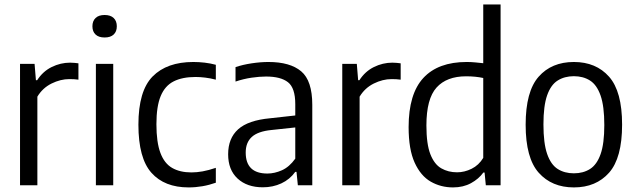

<svg xmlns="http://www.w3.org/2000/svg" viewBox="-20 -828 2842 858"><path d="M69.5 0V-542.5H134.5L140.5 -469.5H146Q171.5 -509 211 -528.5Q250.5 -548 293.5 -548Q304.5 -548 313.5 -547Q322.5 -546 330.5 -545V-472Q320 -473.5 310.5 -474Q301 -474.5 289.5 -474.5Q250.5 -474.5 210.5 -454.8Q170.5 -435 147 -396V0Z M408.5 0V-542.5H486V0ZM447.5 -660.5Q421 -660.5 407 -673.8Q393 -687 393 -710.5Q393 -734 407 -747.5Q421 -761 447.5 -761Q474 -761 488 -747.5Q502 -734 502 -710.5Q502 -687 488 -673.8Q474 -660.5 447.5 -660.5Z M823 9.5Q715 9.5 656.8 -55.8Q598.5 -121 598.5 -271Q598.5 -422 662.2 -486.5Q726 -551 844 -551Q869 -551 894.8 -548Q920.5 -545 944.5 -538.5V-472Q920 -478.5 896.8 -481.2Q873.5 -484 854 -484Q794.5 -484 755.8 -464.2Q717 -444.5 698 -398.5Q679 -352.5 679 -273Q679 -192 696.8 -144.8Q714.5 -97.5 749.5 -77.5Q784.5 -57.5 835.5 -57.5Q859 -57.5 885.5 -62.2Q912 -67 944.5 -78V-11.5Q885 9.5 823 9.5Z M1154.5 9Q1084 9 1041.8 -30Q999.5 -69 999.5 -138.5Q999.5 -210 1044.2 -250.2Q1089 -290.5 1187 -299.5L1299.5 -312V-362.5Q1299.5 -435 1267 -460.5Q1234.5 -486 1169 -486Q1140 -486 1104 -480.8Q1068 -475.5 1032.5 -463.5V-528Q1064.5 -539 1104.5 -545Q1144.5 -551 1179.5 -551Q1276.5 -551 1326 -509.2Q1375.5 -467.5 1375.5 -359.5V0H1311L1305 -60H1299.5Q1275 -26 1237.2 -8.5Q1199.5 9 1154.5 9ZM1078 -146.5Q1078 -52.5 1175 -52.5Q1207 -52.5 1240 -67.2Q1273 -82 1299.5 -119V-258.5L1192.5 -247Q1132.5 -241 1105.2 -216Q1078 -191 1078 -146.5Z M1509.5 0V-542.5H1574.5L1580.5 -469.5H1586Q1611.5 -509 1651 -528.5Q1690.5 -548 1733.5 -548Q1744.5 -548 1753.5 -547Q1762.5 -546 1770.5 -545V-472Q1760 -473.5 1750.5 -474Q1741 -474.5 1729.5 -474.5Q1690.5 -474.5 1650.5 -454.8Q1610.5 -435 1587 -396V0Z M2004.5 9.5Q1950 9.5 1905 -16.2Q1860 -42 1833 -101.2Q1806 -160.5 1806 -260Q1806 -408.5 1872 -479.8Q1938 -551 2065.5 -551Q2084 -551 2103.5 -549.2Q2123 -547.5 2139.5 -545.5V-808H2217V0H2151L2145.5 -57H2140Q2119.5 -28.5 2084.8 -9.5Q2050 9.5 2004.5 9.5ZM2022.5 -58Q2055.5 -58 2087.5 -73.8Q2119.5 -89.5 2139.5 -122.5V-479.5Q2104.5 -487 2063 -487Q1976 -487 1930.8 -436.8Q1885.5 -386.5 1885.5 -267.5Q1885.5 -184 1903.2 -138.8Q1921 -93.5 1952 -75.8Q1983 -58 2022.5 -58Z M2544.5 9.5Q2446 9.5 2387.5 -56Q2329 -121.5 2329 -270.5Q2329 -419.5 2387 -485.2Q2445 -551 2544.5 -551Q2643.5 -551 2701.8 -485.2Q2760 -419.5 2760 -271Q2760 -122 2701.8 -56.2Q2643.5 9.5 2544.5 9.5ZM2544.5 -53.5Q2586.5 -53.5 2617 -73Q2647.5 -92.5 2664 -139.5Q2680.5 -186.5 2680.5 -269Q2680.5 -353.5 2663.8 -401.2Q2647 -449 2616.5 -468.2Q2586 -487.5 2544.5 -487.5Q2503 -487.5 2472.2 -468.2Q2441.5 -449 2425 -402Q2408.5 -355 2408.5 -272Q2408.5 -188 2425 -140.2Q2441.5 -92.5 2472 -73Q2502.5 -53.5 2544.5 -53.5Z"/></svg>

Font: Encode Sans SemiCondensed SemiCondensed
Style: Regular
Weight: 400
Width: 4
Designer: Multiple Designers
Foundry: Impallari Type
Version: Version 3.000; ttfautohint (v1.8.3) -l 8 -r 50 -G 200 -x 14 